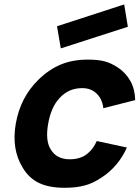

<svg xmlns="http://www.w3.org/2000/svg" viewBox="-20 -854 648 889"><path d="M572 -730 261.5 -630 244 -732.5 555 -833.5ZM458.5 -353Q453.5 -395.5 428 -420Q402 -446 360.5 -446Q297 -446 255 -399Q216.5 -358 203 -281Q189.5 -205 213.5 -164.5Q240.5 -116.5 303 -116.5Q351 -116.5 382.5 -140.5Q398 -153 408.5 -167Q419 -181 428 -201L567.5 -171Q549 -128.5 518.8 -92.5Q488.5 -56.5 451 -32.5Q409.5 -4.5 371.5 5Q333 15.5 279 15.5Q208 15.5 161.2 -6.5Q114.5 -28.5 85.5 -77Q32.5 -162.5 53 -281Q74 -402.5 157.5 -484.5Q206.5 -532.5 261.5 -555.2Q316.5 -578 386.5 -578Q434 -578 464 -570Q494 -562.5 527 -540.5Q563 -516.5 584 -478.5Q605 -440.5 606 -390.5Z"/></svg>

Font: Russisch Sans ExtraBold
Style: Italic
Weight: 800
Width: 4
Italic angle: -10°
Designer: Michael Sharanda (font) & Cristiano Sobral (main changes)
Foundry: Michael Sharanda
Version: Version 2.00;September 8, 2020;FontCreator 13.0.0.2681 64-bi